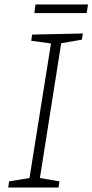

<svg xmlns="http://www.w3.org/2000/svg" viewBox="-20 -846 417 866"><path d="M349 -667 256 -651 160 -43 248 -28 244 0H17L21 -28L113 -43L210 -650L121 -662L125 -690L354 -695ZM377 -826 371 -787H135L140 -826Z"/></svg>

Font: Bitter Light
Style: Italic
Weight: 300
Italic angle: -9°
Designer: Sol Matas, and Bitter project Authors
Foundry: Sol Matas
Version: Version 2.001